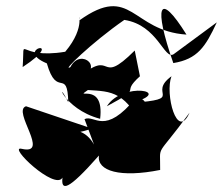

<svg xmlns="http://www.w3.org/2000/svg" viewBox="-20 -561 728 627"><path d="M287 -89C233 -185 127 -92 281 -141L65 -214C18 -199 146 -53 51 -75C2 -87 160 63 184 19C179 63 200 64 303 -53C296 -2 373 20 503 -6C504 -96 486 -38 599 -193C558 -100 518 -255 540 -312C459 -253 589 -238 409 -225C554 -263 380 -296 329 -214C456 -282 368 -250 437 -312L420 -396C296 -272 357 -412 231 -303C330 -334 244 -409 210 -342C178 -323 279 -422 386 -496C496 -479 516 -364 547 -384L688 -488C651 -408 625 -368 546 -355C481 -541 498 -594 589 -448C409 -460 410 -616 240 -495C230 -527 264 -476 193 -392C30 -365 62 -455 54 -342C206 -442 18 -402 133 -354C166 -238 200 -342 203 -227C160 -315 182 -206 307 -173C322 -299 216 -232 267 -267C344 -262 393 -265 456 -124C439 -195 483 -233 425 -243C321 -115 290 -188 256 -172Z"/></svg>

Font: Asimov Silicon
Style: Regular
Weight: 400
Designer: Google
Version: Version 2.000980; 2014